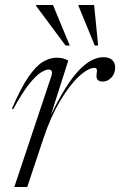

<svg xmlns="http://www.w3.org/2000/svg" viewBox="-20 -752 483 772"><path d="M186.5 -446Q195 -472.5 175 -472.5Q164.5 -472.5 145.2 -461Q126 -449.5 98 -415.2Q70 -381 33 -312.5L28 -315Q63 -397 93.5 -441.5Q124 -486 152 -503Q180 -520 207.5 -520Q223 -520 233.5 -517Q244 -514 254.5 -508.5L185 -290.5Q246 -415.5 296.8 -468.8Q347.5 -522 395.5 -522Q420 -522 431.5 -510.5Q443 -499 443 -481Q443 -456 427.8 -440Q412.5 -424 393 -424Q364 -424 368.5 -454Q371 -469 368.8 -474Q366.5 -479 360 -479Q334 -479 296.8 -444.2Q259.5 -409.5 221.8 -346.2Q184 -283 155 -196.5L89.5 0H37.5ZM260.5 -569H243.5L125 -728.5L125.5 -732H193ZM374.5 -569H361L295.5 -728.5L296 -732H358.5Z"/></svg>

Font: Newsreader Display Light
Style: Italic
Weight: 300
Italic angle: -17°
Designer: Hugues Gentile
Foundry: Production Type
Version: Version 1.001